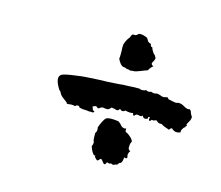

<svg xmlns="http://www.w3.org/2000/svg" viewBox="-69 -544 677 587"><g transform="rotate(15 269.5 -250.5)"><path d="M107 -274Q115 -279 156 -284Q173 -287 219 -289L251 -290L282 -292Q300 -294 316 -294L332 -295H349Q354 -292 360 -293L365 -294L370 -296Q375 -291 386 -295Q395 -291 403 -294Q407 -295 415 -292L420 -290L426 -289L431 -290L435 -291Q440 -293 442 -287L455 -284Q465 -282 468 -282Q479 -287 493 -279L498 -276L503 -274Q509 -272 514 -274L518 -269L520 -263Q523 -256 526 -253Q526 -250 524 -242L521 -237L519 -233Q513 -224 519 -223L517 -222L514 -220Q516 -218 514 -217L512 -216Q508 -213 509 -212L508 -211Q504 -207 504 -198Q496 -195 489 -196Q481 -198 477 -203Q474 -204 472 -202L470 -199L468 -197Q451 -202 442 -208H435Q429 -210 428 -211Q426 -216 421 -214L415 -212Q411 -212 410 -213Q404 -205 402 -209Q400 -211 402 -219Q399 -220 397 -218V-215L396 -212Q387 -210 386 -211Q381 -213 380 -219Q379 -215 374 -215H370L367 -216Q358 -218 355 -211Q352 -210 350 -213V-216L348 -218Q343 -215 324 -219Q316 -211 307 -220Q304 -212 296 -214L289 -216L281 -217Q274 -207 266 -209H263L259 -210Q256 -211 250 -209Q241 -201 239 -206L237 -207L235 -209Q231 -209 224 -205L226 -201L227 -197Q228 -193 233 -193Q234 -190 231.5 -188.5Q229 -187 224 -188H215Q212 -189 208 -189Q195 -189 189 -191Q185 -192 185 -194Q185 -197 175 -196Q176 -195 175 -194L172 -193L170 -192Q169 -192 170 -193Q167 -194 158 -194L152 -193H146Q145 -197 140 -200L132 -206Q122 -213 119 -221Q117 -225 115 -226L113 -228L111 -231Q91 -264 107 -274ZM256 -148Q266 -175 274 -181Q284 -186 312 -182L319 -177L325 -170Q334 -163 341 -167V-159Q343 -154 346 -155Q364 -144 368 -133Q366 -129 365 -126Q364 -123 364 -117Q362 -106 371 -103Q368 -100 366 -93V-88L367 -84Q368 -80 365.5 -79Q363 -78 358 -80Q357 -66 353 -62L352 -61L349 -60Q347 -59 343 -53L338 -52L334 -50Q328 -48 324 -52Q320 -48 311 -52Q308 -44 305 -44Q302 -44 298 -50L294 -55Q292 -57 290 -57L287 -55L285 -52Q282 -49 279 -50L276 -53L273 -56Q269 -60 272 -62Q271 -63 267 -62Q258 -71 253 -88Q256 -92 256 -97Q257 -101 254 -106Q253 -111 253 -129Q259 -136 256 -148ZM266 -380V-391Q265 -406 266 -413Q271 -429 280 -439Q282 -448 287 -450Q295 -448 300 -453L303 -456Q305 -457 309 -457Q318 -457 331 -451L334 -446L337 -441Q340 -438 347 -436Q348 -427 354 -427Q356 -419 362 -411L368 -405Q368 -404 369.5 -402Q371 -400 372 -398Q372 -396 370 -390L368 -386L366 -383Q362 -376 372 -372Q363 -365 359 -356L348 -352L338 -348Q324 -342 316 -342H312L309 -341Q305 -341 301 -343Q297 -342 288 -346Q281 -345 274 -353L269 -360L265 -368Q266 -371 266 -380Z"/></g></svg>

Font: Kom-post
Style: Regular
Weight: 400
Designer: @guaschetti
Foundry: guaschetti
Version: Version 1.00 December 6, 2021, initial release